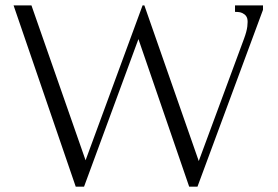

<svg xmlns="http://www.w3.org/2000/svg" viewBox="-20 -704 1047 724"><path d="M724.6 0H693.4L502 -556.6L296.9 0H265.6L31.2 -683.6H98.6L302.7 -99.6L517.6 -683.6H524.4L729.5 -96.7Q729.5 -96.7 900.4 -558.6Q910.2 -585 912.6 -604.2Q915 -623.5 912.4 -633.8Q909.7 -644 901.4 -650.1Q893.1 -656.2 885.3 -657.7Q877.4 -659.2 866.2 -659.2V-683.6H971.7V-667Z"/></svg>

Font: Buda Light
Style: Regular
Weight: 300
Version: Version 1.003